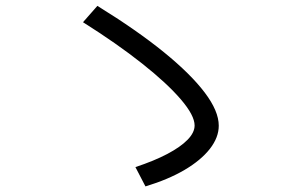

<svg xmlns="http://www.w3.org/2000/svg" viewBox="-20 -696 1040 663"><path d="M447.6 -119Q512.3 -140.4 557.8 -164.4Q603.3 -188.4 627.6 -213.3Q652 -238.3 652 -262.7Q652 -297.3 604.5 -352.8Q557 -408.3 470.5 -476.8Q384 -545.3 266.6 -619.3L316.3 -675.7Q452 -592 545.4 -516.2Q638.7 -440.3 687 -376.3Q735.4 -312.3 735.4 -262Q735.4 -221.3 704.7 -182Q674 -142.7 617.4 -109.3Q560.7 -76 482.3 -52.3Z"/></svg>

Font: M PLUS 2 Thin
Style: Regular
Weight: 100
Designer: Coji Morishita
Foundry: UNDERFOREST DESIGN
Version: Version 1.001